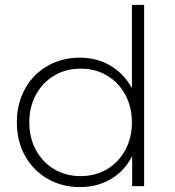

<svg xmlns="http://www.w3.org/2000/svg" viewBox="-20 -762 715 786"><path d="M570 -742V0H521V-123Q490 -62 434 -29Q378 4 307 4Q234 4 175 -30Q116 -64 82.5 -124Q49 -184 49 -261Q49 -338 82.5 -398.5Q116 -459 175 -492.5Q234 -526 307 -526Q377 -526 432.5 -493Q488 -460 520 -401V-742ZM520 -261Q520 -325 492.5 -375Q465 -425 417.5 -453Q370 -481 310 -481Q250 -481 202.5 -453Q155 -425 127.5 -375Q100 -325 100 -261Q100 -197 127.5 -147Q155 -97 202.5 -69Q250 -41 310 -41Q370 -41 417.5 -69Q465 -97 492.5 -147Q520 -197 520 -261Z"/></svg>

Font: Montserrat Atlas Light
Style: Regular
Weight: 300
Designer: Julieta Ulanovsky
Foundry: Julieta Ulanovsky
Version: Version 7.200